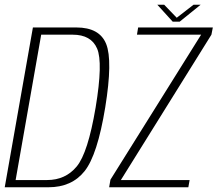

<svg xmlns="http://www.w3.org/2000/svg" viewBox="-36 -791 919 811"><path d="M-16 0H168.5Q267 0 321.2 -68Q375.5 -136 408.5 -337.5Q440.5 -535.5 412.5 -605.2Q384.5 -675 286.5 -675H103ZM30 -30.5 138 -644.5H271Q349 -644.5 374.2 -585.8Q399.5 -527 368 -337.5Q335.5 -145 288 -87.8Q240.5 -30.5 163 -30.5ZM425 0H759.5L765 -30.5H474.5L857 -644.5L863 -675H547.5L542.5 -644.5H813.5L430.5 -32ZM693.5 -699.5H723L811.5 -771H781.5L710.5 -716L657.5 -771H628.5Z"/></svg>

Font: Anybody SemiCondensed ExtraLight
Style: Italic
Weight: 250
Width: 4
Italic angle: -10°
Version: Version 1.113;gftools[0.9.25]